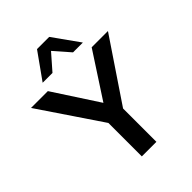

<svg xmlns="http://www.w3.org/2000/svg" viewBox="-287 -1071 1202 1202"><g transform="rotate(-45 314.5 -469.5)"><path d="M250 0V-296L-26 -705H123L317 -407L511 -705H655L379 -295V0ZM137 -765 261 -939H369L493 -765H406L315 -869L224 -765Z"/></g></svg>

Font: MulishBold
Style: Bold
Weight: 700
Designer: Vernon Adams
Foundry: Vernon Adams
Version: Version 3.602; ttfautohint (v1.8.3)